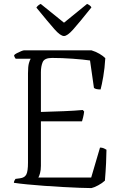

<svg xmlns="http://www.w3.org/2000/svg" viewBox="-20 -961 617 981"><path d="M447 0Q425 0 386.5 -1.5Q348 -3 301 -5.5Q254 -8 206.5 -11.5Q159 -15 118 -19Q77 -23 51 -27Q51 -33 54 -38.5Q57 -44 59 -47L82 -50Q106 -53 114.5 -69.5Q123 -86 123 -130V-587Q123 -622 128 -639Q133 -656 137 -661H60Q59 -663 56 -667Q53 -671 52 -679Q56 -684 66.5 -689.5Q77 -695 88 -699.5Q99 -704 104 -704H447Q470 -697 488.5 -686Q507 -675 518 -664Q515 -612 507.5 -569Q500 -526 494 -504Q468 -504 460 -512L440 -652Q406 -657 351 -661Q296 -665 246 -665Q207 -665 198 -643.5Q189 -622 189 -592V-389Q255 -391 307 -393Q359 -395 403 -399L410 -391Q408 -375 404.5 -361Q401 -347 399 -341H189V-114Q189 -92 184.5 -76Q180 -60 176 -54H446L491 -207Q502 -207 511 -203Q520 -199 524 -196Q524 -171 522 -128.5Q520 -86 516 -38Q502 -25 481.5 -14Q461 -3 447 0ZM307 -777Q289 -777 258.5 -811.5Q228 -846 166 -922Q168 -926 173.5 -931.5Q179 -937 188 -941L307 -845L425 -941Q443 -933 447 -923Q383 -843 353.5 -810Q324 -777 307 -777Z"/></svg>

Font: Texturina Thin
Style: Regular
Weight: 100
Designer: Guillermo Torres Carreño
Foundry: Omnibus-Type
Version: Version 1.002; ttfautohint (v1.8.3)